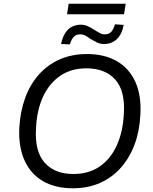

<svg xmlns="http://www.w3.org/2000/svg" viewBox="-20 -1005 826 1034"><path d="M372 9Q278 9 211.5 -29.5Q145 -68 112 -141.5Q79 -215 84 -317Q89 -405 115.5 -477.5Q142 -550 189 -603Q236 -656 301.5 -685Q367 -714 448 -714Q543 -714 609.5 -675.5Q676 -637 709 -564Q742 -491 736 -388Q732 -300 705 -227.5Q678 -155 631 -102Q584 -49 519 -20Q454 9 372 9ZM375 -68Q458 -68 517 -108.5Q576 -149 609 -222Q642 -295 647 -392Q655 -515 601 -576Q547 -637 445 -637Q363 -637 304 -596.5Q245 -556 211.5 -483.5Q178 -411 174 -314Q166 -191 220 -129.5Q274 -68 375 -68ZM341 -928 350 -985H657L648 -928ZM540 -768Q519 -768 501 -777Q483 -786 466 -796Q453 -806 440 -813Q427 -820 412 -820Q390 -820 377.5 -807Q365 -794 356 -766L309 -768Q316 -803 330.5 -826Q345 -849 366.5 -860.5Q388 -872 415 -872Q437 -872 455 -863Q473 -854 488 -844Q503 -835 516.5 -827.5Q530 -820 543 -820Q566 -820 578.5 -833Q591 -846 599 -874L646 -871Q637 -820 609 -794Q581 -768 540 -768Z"/></svg>

Font: Nunito Sans 10pt
Style: Italic
Weight: 400
Italic angle: -9°
Designer: Vernon Adams
Foundry: Vernon Adams
Version: Version 3.101;gftools[0.9.27]